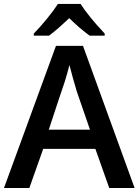

<svg xmlns="http://www.w3.org/2000/svg" viewBox="-20 -948 700 968"><path d="M530.8 0 460.9 -197.3H197.8L127.9 0H0L262.2 -716.8H398.4L658.7 0ZM433.6 -294.4 367.2 -486.8Q357.9 -517.6 347.2 -555.9Q336.4 -594.2 330.1 -620.1Q320.8 -583.5 306.6 -536.6Q276.4 -448.7 226.1 -294.4ZM272 -928.2H386.2Q425.8 -866.2 507.8 -778.8V-768.1H432.1Q415 -780.3 380.9 -808.6Q346.7 -838.9 329.1 -856.4Q302.2 -831.1 276.9 -808.6Q248.5 -784.2 227.1 -768.1H150.4V-778.8Q182.1 -811 217.3 -854.2Q252.4 -897.5 272 -928.2Z"/></svg>

Font: Viking Open Sans Light
Style: Bold
Weight: 600
Foundry: Ascender Corporation
Version: Version 2.001